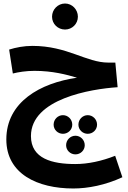

<svg xmlns="http://www.w3.org/2000/svg" viewBox="-20 -801 727 1092"><path d="M350 -633C390 -633 423 -665 423 -706C423 -747 390 -781 350 -781C309 -781 276 -747 276 -706C276 -665 309 -633 350 -633ZM397 271C480 271 579 252 676 207L635 85C559 115 481 132 408 132C278 132 156 102 156 -27C156 -239 497 -295 649 -305L636 -445H596C470 -445 364 -540 164 -540C116 -540 70 -531 32 -519L53 -383C85 -391 128 -398 176 -398C278 -398 358 -377 418 -359C209 -329 16 -221 16 -8C16 188 193 271 397 271ZM338 -40C367 -40 391 -63 391 -92C391 -122 367 -146 338 -146C309 -146 285 -122 285 -92C285 -63 309 -40 338 -40ZM479 -40C508 -40 532 -63 532 -92C532 -122 508 -146 479 -146C450 -146 426 -122 426 -92C426 -63 450 -40 479 -40ZM409 77C438 77 462 54 462 25C462 -5 438 -29 409 -29C380 -29 356 -5 356 25C356 54 380 77 409 77Z"/></svg>

Font: Noto Sans Arabic UI
Style: Bold
Weight: 700
Designer: Monotype Design Team, Nadine Chahine and Nizar Qandah
Foundry: Monotype Imaging Inc.
Version: Version 2.010